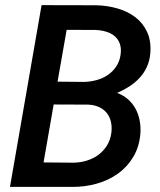

<svg xmlns="http://www.w3.org/2000/svg" viewBox="-20 -731 627 751"><path d="M19 0 142.6 -710.9 356.4 -710.4Q399.4 -709.5 439.5 -698Q479.5 -686.5 509.3 -663.8Q539.1 -641.1 555.4 -606Q571.8 -570.8 567.9 -522.5Q565.4 -493.2 554.4 -469.2Q543.5 -445.3 526.1 -426.5Q508.8 -407.7 486.1 -393.1Q463.4 -378.4 438 -367.7Q462.9 -358.4 481 -342.3Q499 -326.2 510.3 -305.4Q521.5 -284.7 526.1 -260.5Q530.8 -236.3 529.3 -210.9Q525.4 -157.7 501.7 -117.9Q478 -78.1 441.2 -51.8Q404.3 -25.4 357.9 -12.5Q311.5 0.5 262.2 0ZM189.9 -322.3 150.4 -95.7 268.6 -94.7Q295.4 -95.2 320.3 -103Q345.2 -110.8 365 -125.5Q384.8 -140.1 398.2 -161.6Q411.6 -183.1 415.5 -210.9Q418.5 -234.9 413.8 -254.9Q409.2 -274.9 397.5 -289.3Q385.7 -303.7 367.2 -312.3Q348.6 -320.8 324.7 -321.8ZM205.1 -411.6 308.6 -410.6Q333.5 -411.1 357.7 -417.7Q381.8 -424.3 401.4 -437.5Q420.9 -450.7 434.3 -470.5Q447.8 -490.2 451.7 -517.1Q455.1 -542 448.7 -559.8Q442.4 -577.6 428.7 -589.4Q415 -601.1 395.8 -606.9Q376.5 -612.8 354 -613.8L240.7 -614.3Z"/></svg>

Font: TypoPRO Roboto Mono
Style: Italic
Weight: 500
Designer: Google
Version: Version 2.000986; 2015; ttfautohint (v1.3)